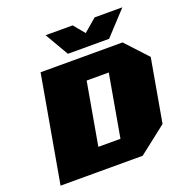

<svg xmlns="http://www.w3.org/2000/svg" viewBox="-162 -1100 1206 1248"><g transform="rotate(-20 441.0 -476.0)"><path d="M383 -789 288 -952H475L538 -876L627 -952H819L668 -789ZM45 0 175 -737H742L882 -586L805 -150L613 0ZM362 -153H515L591 -584H438Z"/></g></svg>

Font: Tomorrow ExtraBold
Style: Italic
Weight: 800
Italic angle: -10°
Designer: Tony de Marco, Monica Rizzolli
Foundry: Just in Type
Version: Version 2.002